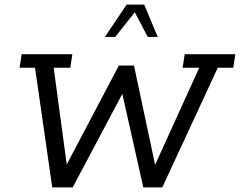

<svg xmlns="http://www.w3.org/2000/svg" viewBox="-20 -820 1050 840"><path d="M208.6 0 133.3 -523.7H65.6L74.7 -583H296.6L287.5 -523.7H214.9L276.3 -68.2H255L500.1 -533.4H566.2L665.1 -68.2H644.6L851.7 -523.7H779L788.1 -583H1009.6L1000.5 -523.7H932.8L689.9 0H607L510.9 -428.2H525.2L298 0ZM439 -658.5 534 -799.8H610.9L669.9 -658.5H626.3L569.8 -766.3L484.2 -658.5Z"/></svg>

Font: Rokkitt SemiBold
Style: Italic
Weight: 600
Italic angle: -9°
Designer: Vernon Adams
Foundry: Vernon Adams
Version: Version 3.103